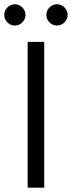

<svg xmlns="http://www.w3.org/2000/svg" viewBox="-33 -869 333 889"><path d="M95 0V-675H171.7V0ZM230.8 -750.8Q210.8 -750.8 196.2 -765.4Q181.7 -780 181.7 -800Q181.7 -820 196.2 -834.6Q210.8 -849.2 230.8 -849.2Q250.8 -849.2 265.4 -834.6Q280 -820 280 -800Q280 -780 265.4 -765.4Q250.8 -750.8 230.8 -750.8ZM35.8 -750.8Q15.8 -750.8 1.2 -765.4Q-13.3 -780 -13.3 -800Q-13.3 -820 1.2 -834.6Q15.8 -849.2 35.8 -849.2Q55.8 -849.2 70.4 -834.6Q85 -820 85 -800Q85 -780 70.4 -765.4Q55.8 -750.8 35.8 -750.8Z"/></svg>

Font: Funnel Sans Light
Style: Regular
Weight: 300
Designer: NORD ID, Kristian Moeller
Foundry: Dicotype
Version: Version 1.000